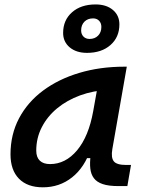

<svg xmlns="http://www.w3.org/2000/svg" viewBox="-20 -817 626 848"><path d="M169.4 10.3Q101.1 10.3 63.7 -27.8Q26.4 -65.9 26.4 -135.3Q26.4 -223.1 64.2 -294.7Q102.1 -366.2 170.4 -417Q238.8 -467.8 330.3 -495.1Q421.9 -522.5 529.3 -522.5H540L476.1 -158.2Q469.7 -120.6 482.7 -104.5Q495.6 -88.4 537.6 -88.4H558.6L542.5 4.9H502.4Q460 4.9 433.8 -3.9Q407.7 -12.7 394.8 -29.8Q381.8 -46.9 378.9 -72.3Q376 -97.7 380.4 -131.3L409.7 -118.7H353L380.4 -158.2Q354 -78.1 298.6 -33.9Q243.2 10.3 169.4 10.3ZM201.2 -92.3Q269.5 -92.3 320.6 -153.3Q371.6 -214.4 391.6 -325.7L417 -467.3L458.5 -419.9Q392.1 -417 334 -395.8Q275.9 -374.5 232.4 -338.6Q189 -302.7 164.6 -255.1Q140.1 -207.5 140.1 -151.9Q140.1 -122.6 155.8 -107.4Q171.4 -92.3 201.2 -92.3ZM364.3 -583.5Q316.9 -583.5 287.8 -607.9Q258.8 -632.3 258.8 -671.4Q258.8 -728 298.1 -762.7Q337.4 -797.4 402.3 -797.4Q449.7 -797.4 478.5 -773.2Q507.3 -749 507.3 -709.5Q507.3 -652.8 468 -618.2Q428.7 -583.5 364.3 -583.5ZM375.5 -645Q398.9 -645 413.3 -659.7Q427.7 -674.3 427.7 -698.2Q427.7 -714.8 417.7 -725.3Q407.7 -735.8 391.1 -735.8Q367.2 -735.8 352.8 -721.2Q338.4 -706.5 338.4 -682.6Q338.4 -666 348.6 -655.5Q358.9 -645 375.5 -645Z"/></svg>

Font: Cascadia Mono Medium
Style: Italic
Weight: 500
Italic angle: -10°
Monospace: yes
Designer: Aaron Bell
Foundry: Saja Typeworks
Version: Version 2407.024